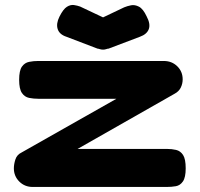

<svg xmlns="http://www.w3.org/2000/svg" viewBox="-20 -733 792 762"><path d="M110 9Q78 9 56.5 -12.5Q35 -34 35 -65Q35 -81 41 -100Q47 -119 66 -128L442 -341H132Q113 -341 95.5 -344.5Q78 -348 67 -364Q56 -380 56 -416Q56 -453 67 -468.5Q78 -484 95.5 -487.5Q113 -491 132 -491H630Q662 -491 683.5 -470Q705 -449 705 -418Q705 -401 697.5 -385.5Q690 -370 673 -361L288 -142H642Q662 -142 679 -138Q696 -134 706.5 -118Q717 -102 717 -65Q717 -29 706 -13Q695 3 678 6Q661 9 641 9ZM389 -664 473 -704Q485 -709 500 -712Q515 -715 531.5 -706.5Q548 -698 562 -668Q578 -638 570.5 -617.5Q563 -597 535 -587L411 -540Q407 -540 401.5 -538Q396 -536 389 -536Q382 -536 376 -538Q370 -540 367 -540L244 -587Q216 -596 209 -617.5Q202 -639 216 -667Q231 -697 245.5 -706Q260 -715 273.5 -713Q287 -711 298 -707Z"/></svg>

Font: Fredoka Expanded SemiBold
Style: Regular
Weight: 600
Width: 7
Designer: Ben Nathan
Foundry: Milena B. Brandão, Ben Nathan
Version: Version 2.001